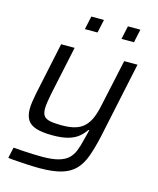

<svg xmlns="http://www.w3.org/2000/svg" viewBox="-132 -800 905 1100"><g transform="rotate(15 320.5 -250.0)"><path d="M208 208Q175 208 139.5 206Q104 204 73 202Q42 200 21 197L35 133Q64 135 94.5 137Q125 139 154 140Q183 141 205 141Q266 141 303 130.5Q340 120 360.5 100.5Q381 81 392.5 52Q404 23 413 -16Q417 -31 421 -46.5Q425 -62 428 -76H423Q407 -52 384 -33Q361 -14 324.5 -3.5Q288 7 232 7Q169 7 133 -5Q97 -17 82 -42Q67 -67 67 -106Q67 -125 70.5 -148.5Q74 -172 79 -198L145 -510H225L163 -218Q158 -192 154.5 -169Q151 -146 151 -130Q151 -101 162.5 -86.5Q174 -72 200 -67Q226 -62 269 -62Q316 -62 348.5 -72Q381 -82 402 -103Q423 -124 436.5 -156Q450 -188 459 -232L519 -510H598L503 -62Q487 11 468.5 62.5Q450 114 419.5 146Q389 178 338.5 193Q288 208 208 208ZM471 -629 488 -708H562L545 -629ZM254 -629 271 -708H346L329 -629Z"/></g></svg>

Font: Saira SemiExpanded
Style: Italic
Weight: 400
Width: 6
Italic angle: -12°
Designer: Hector Gatti with collaboration of the Omnibus-Type team
Foundry: Omnibus-Type
Version: Version 1.101